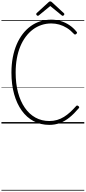

<svg xmlns="http://www.w3.org/2000/svg" viewBox="-20 -1728 1199 2686"><path d="M670 19Q549 19 451.5 -32.5Q354 -84 284.5 -180.5Q215 -277 177.5 -411.5Q140 -546 140 -713Q140 -827 159 -925.5Q178 -1024 213 -1106Q248 -1188 297.5 -1252.5Q347 -1317 409 -1362Q471 -1407 544 -1430Q617 -1453 698 -1453Q763 -1453 828 -1434Q893 -1415 950 -1377Q1007 -1339 1051 -1284Q1059 -1275 1057.5 -1268.5Q1056 -1262 1047 -1253Q1037 -1245 1029.5 -1245Q1022 -1245 1013 -1255Q967 -1305 915.5 -1337Q864 -1369 809.5 -1384.5Q755 -1400 697 -1400Q626 -1400 561 -1378.5Q496 -1357 440.5 -1315.5Q385 -1274 340 -1214Q295 -1154 263.5 -1077.5Q232 -1001 215.5 -909.5Q199 -818 199 -713Q199 -560 232 -435.5Q265 -311 327 -221Q389 -131 476 -83Q563 -35 670 -35Q728 -35 779 -50Q830 -65 875 -93Q920 -121 961.5 -159Q1003 -197 1043 -242Q1051 -252 1059 -252Q1067 -252 1078 -243Q1087 -235 1088 -228.5Q1089 -222 1081 -213Q1016 -136 952 -84.5Q888 -33 819 -7Q750 19 670 19ZM510 -1507Q502 -1507 494.5 -1514.5Q487 -1522 487 -1530Q487 -1533 488 -1536.5Q489 -1540 492 -1544L658 -1696Q663 -1701 668.5 -1704.5Q674 -1708 683 -1708Q692 -1708 697 -1704.5Q702 -1701 708 -1696L875 -1542Q878 -1539 879 -1536Q880 -1533 880 -1530Q880 -1522 872.5 -1514.5Q865 -1507 857 -1507Q853 -1507 849 -1509Q845 -1511 841 -1515L683 -1644L526 -1515Q521 -1511 517.5 -1509Q514 -1507 510 -1507ZM0 928H1159V938H0ZM0 -20H1159V0H0ZM0 -505H1159V-500H0ZM0 -1448H1159V-1438H0Z"/></svg>

Font: Playwrite ID Guides
Style: Regular
Weight: 400
Designer: Veronika Burian, José Scaglione
Foundry: TypeTogether
Version: Version 1.003